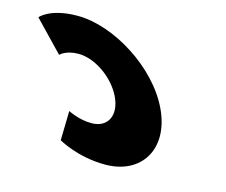

<svg xmlns="http://www.w3.org/2000/svg" viewBox="-259 -638 899 763"><g transform="rotate(15 190.0 -256.5)"><path d="M135 -130C82 -130 37.7 -154 37.7 -154L34.9 -33C34.9 -33 115.6 15 229.6 15C378.6 15 455.9 -107 384.5 -258C313.6 -408 120.9 -528 -27.1 -528C-141.1 -528 -177.4 -482 -177.4 -482L-59.2 -359C-59.2 -359 -37.6 -383 15.4 -383C82.4 -383 163.9 -327 197.5 -256C230.6 -186 202 -130 135 -130Z"/></g></svg>

Font: Hussar
Style: BdOpOblFive
Weight: 700
Foundry: Cannot Into Space Fonts
Version: Version 2.00